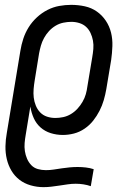

<svg xmlns="http://www.w3.org/2000/svg" viewBox="-20 -548 540 791"><path d="M159 223Q132 223 106 215.5Q80 208 60 192.5Q40 177 27 155Q14 133 8 107.5Q2 82 2.5 54.5Q3 27 8 0L64 -339Q68 -364 76 -388.5Q84 -413 98 -435.5Q112 -458 132 -476.5Q152 -495 175.5 -507Q199 -519 224 -523.5Q249 -528 273 -528Q302 -528 329.5 -522Q357 -516 379 -500.5Q401 -485 416 -462.5Q431 -440 437.5 -413.5Q444 -387 443 -358Q442 -329 438 -301L418 -181Q414 -158 407.5 -135.5Q401 -113 390 -91.5Q379 -70 364 -51Q349 -32 328.5 -18Q308 -4 285 2Q262 8 239 8Q213 8 189 0.5Q165 -7 147 -23Q129 -39 119 -61.5Q109 -84 105 -109L86 7Q83 24 81.5 41Q80 58 82.5 74.5Q85 91 91.5 106Q98 121 109 132.5Q120 144 136 148.5Q152 153 169 153Q185 153 201.5 150.5Q218 148 234.5 145.5Q251 143 267.5 141.5Q284 140 300 140Q317 140 334 142Q351 144 366 149L354 219Q340 214 324 211.5Q308 209 292 209Q275 209 258.5 211.5Q242 214 225 216.5Q208 219 192 221Q176 223 159 223ZM208 -62Q224 -62 240.5 -65.5Q257 -69 272 -78Q287 -87 299 -100Q311 -113 320 -128.5Q329 -144 333.5 -160Q338 -176 340 -192L360 -312Q363 -329 364.5 -346.5Q366 -364 363 -380.5Q360 -397 353 -412Q346 -427 334.5 -437.5Q323 -448 307 -453Q291 -458 274 -458Q258 -458 241 -454.5Q224 -451 209 -442Q194 -433 182 -420Q170 -407 161.5 -391.5Q153 -376 148.5 -360Q144 -344 141 -328L123 -217Q120 -199 118.5 -181Q117 -163 119 -146Q121 -129 127.5 -113Q134 -97 145.5 -85Q157 -73 173.5 -67.5Q190 -62 208 -62Z"/></svg>

Font: Iosevka Term Curly Oblique
Style: Regular
Weight: 400
Italic angle: -9°
Designer: Belleve Invis
Foundry: Belleve Invis
Version: Version 32.3.0